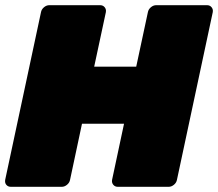

<svg xmlns="http://www.w3.org/2000/svg" viewBox="-23 -720 841 740"><path d="M19 0Q8 0 1.5 -7.5Q-5 -15 -3 -27L135 -673Q137 -684 146.5 -692Q156 -700 167 -700H363Q374 -700 380.5 -692Q387 -684 385 -673L340 -463H502L547 -673Q549 -684 558.5 -692Q568 -700 579 -700H775Q786 -700 792.5 -692Q799 -684 797 -673L659 -27Q657 -16 647.5 -8Q638 0 627 0H431Q420 0 413.5 -8Q407 -16 409 -27L455 -243H293L247 -27Q245 -16 235.5 -8Q226 0 215 0Z"/></svg>

Font: Rubik Black
Style: Italic
Weight: 900
Italic angle: -12°
Designer: Hubert and Fischer
Foundry: Hubert and Fischer
Version: Version 2.300;gftools[0.9.30]